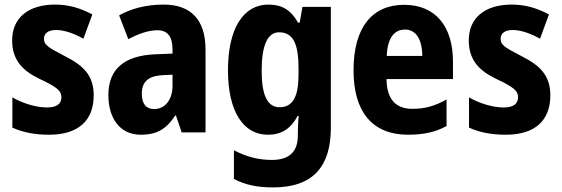

<svg xmlns="http://www.w3.org/2000/svg" viewBox="-20 -578 2454 838"><path d="M389 -162C389 -250 342 -293 265 -332C188 -372 172 -382 172 -409C172 -433 191 -447 225 -447C262 -447 305 -431 344 -409L383 -515C330 -543 280 -558 220 -558C105 -558 33 -501 33 -402C33 -319 75 -271 152 -234C232 -197 248 -180 248 -154C248 -124 227 -109 185 -109C137 -109 79 -127 34 -153V-21C83 1 134 10 195 10C322 10 389 -52 389 -162Z M695 -558C619 -558 553 -541 500 -511L540 -407C587 -432 630 -446 667 -446C710 -446 733 -420 733 -362V-344L656 -341C523 -335 453 -277 453 -163C453 -65 501 10 594 10C668 10 707 -17 745 -74H748L773 0H877V-363C877 -492 812 -558 695 -558ZM691 -250 733 -252V-204C733 -141 699 -102 653 -102C619 -102 599 -123 599 -169C599 -220 626 -247 691 -250Z M1152 -558C1042 -558 975 -454 975 -271C975 -93 1041 10 1149 10C1211 10 1250 -18 1279 -72H1284C1281 -48 1280 -17 1280 3V14C1280 88 1238 120 1167 120C1108 120 1058 107 1001 78V203C1050 229 1103 240 1172 240C1347 240 1424 148 1424 -20V-548H1300L1288 -479H1281C1250 -534 1211 -558 1152 -558ZM1198 -437C1259 -437 1283 -388 1283 -279V-253C1283 -156 1258 -110 1200 -110C1148 -110 1122 -161 1122 -269C1122 -381 1148 -437 1198 -437Z M1744 -557C1604 -557 1523 -458 1523 -271C1523 -90 1605 10 1761 10C1830 10 1882 -2 1929 -28V-144C1878 -115 1834 -103 1780 -103C1705 -103 1668 -147 1667 -233H1957V-309C1957 -465 1879 -557 1744 -557ZM1748 -449C1796 -449 1823 -405 1823 -334H1668C1671 -414 1702 -449 1748 -449Z M2382 -162C2382 -250 2335 -293 2258 -332C2181 -372 2165 -382 2165 -409C2165 -433 2184 -447 2218 -447C2255 -447 2298 -431 2337 -409L2376 -515C2323 -543 2273 -558 2213 -558C2098 -558 2026 -501 2026 -402C2026 -319 2068 -271 2145 -234C2225 -197 2241 -180 2241 -154C2241 -124 2220 -109 2178 -109C2130 -109 2072 -127 2027 -153V-21C2076 1 2127 10 2188 10C2315 10 2382 -52 2382 -162Z"/></svg>

Font: Noto Sans Bengali Condensed
Style: Bold
Weight: 700
Width: 3
Designer: Joana Ranito - Universal Thirst; Jelle Bosma - Monotype Design Team
Foundry: Universal Thirst ehf.
Version: Version 3.000